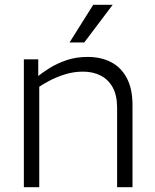

<svg xmlns="http://www.w3.org/2000/svg" viewBox="-20 -776 644 796"><path d="M78.9 -530H138.6V-446.8L142.7 -431.8V0H78.9ZM324.2 -479Q285.3 -479 248.7 -467.5Q212.1 -455.9 182.3 -439.9Q152.4 -423.9 133.2 -409.7L131 -455Q153.9 -474 185.3 -493.6Q216.7 -513.3 256.2 -526.6Q295.7 -540 343.2 -540Q398.8 -540 440.4 -518.4Q482 -496.9 505.6 -452.6Q529.3 -408.4 529.3 -340V0H465.5V-328.8Q465.5 -380.7 447.4 -413.5Q429.3 -446.4 397.4 -462.7Q365.6 -479 324.2 -479ZM366.4 -756H447.1L329.3 -600Q329.3 -600 323.3 -600Q317.4 -600 307.9 -600Q298.5 -600 289.5 -600Q280.4 -600 274.4 -600Q268.4 -600 268.4 -600Z"/></svg>

Font: Roundo Variable
Style: Regular
Weight: 200
Designer: Shiva Nallaperumal
Foundry: Indian Type Foundry
Version: Version 2.000